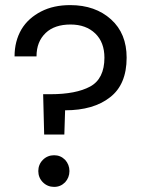

<svg xmlns="http://www.w3.org/2000/svg" viewBox="-20 -726 564 752"><path d="M255 -706C255 -706 255 -706 255 -706C212 -706 174 -698 141 -681C108 -664 82 -641 64 -611C46 -580 37 -545 37 -505C37 -505 123 -505 123 -505C123 -505 123 -505 123 -505C123 -544 135 -574 159 -597C182 -619 215 -630 256 -630C256 -630 256 -630 256 -630C297 -630 329 -618 353 -595C377 -572 389 -540 389 -500C389 -500 389 -500 389 -500C389 -445 370 -407 333 -387C296 -367 244 -357 178 -357C178 -357 149 -357 149 -357C149 -357 153 -199 153 -199C153 -199 232 -199 232 -199C232 -199 235 -294 235 -294C235 -294 235 -294 235 -294C309 -294 368 -311 411 -345C454 -378 476 -430 476 -500C476 -500 476 -500 476 -500C476 -563 456 -613 415 -650C374 -687 321 -706 255 -706ZM192 6C192 6 192 6 192 6C209 6 223 0 235 -12C246 -24 252 -39 252 -56C252 -56 252 -56 252 -56C252 -73 246 -88 235 -100C223 -112 209 -118 192 -118C192 -118 192 -118 192 -118C175 -118 160 -112 148 -100C136 -88 130 -73 130 -56C130 -56 130 -56 130 -56C130 -39 136 -24 148 -12C160 0 175 6 192 6Z"/></svg>

Font: Girnar Poppins
Style: Regular
Weight: 500
Designer: Ninad Kale (Devanagari), Jonny Pinhorn (Latin)
Foundry: Indian Type Foundry
Version: ""